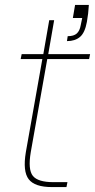

<svg xmlns="http://www.w3.org/2000/svg" viewBox="-20 -760 386 780"><path d="M285 -740H341Q339 -704 333 -671Q325 -627 305 -610Q285 -593 252 -593L255 -613Q280 -613 292 -624Q304 -635 308 -658L314 -687H276ZM85 -142 152 -520H64L68 -540H156L180 -678H200L176 -540H346L342 -520H172L105 -142Q93 -71 113.5 -45.5Q134 -20 197 -20H254L250 0H191Q121 0 96.5 -32Q72 -64 85 -142Z"/></svg>

Font: Poppins Thin
Style: Italic
Weight: 250
Italic angle: -10°
Designer: Ninad Kale (Devanagari), Jonny Pinhorn (Latin)
Foundry: Indian Type Foundry
Version: Version 3.200;PS 1.000;hotconv 16.6.54;makeotf.lib2.5.65590